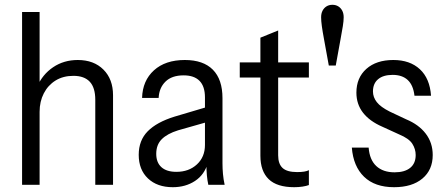

<svg xmlns="http://www.w3.org/2000/svg" viewBox="-20 -770 1850 800"><path d="M72 0V-720H145V0ZM377 0V-354Q377 -405 354 -429.5Q331 -454 286 -454Q243 -454 211.5 -434.5Q180 -415 162.5 -381Q145 -347 145 -304L135 -409Q157 -460 201.5 -490Q246 -520 304 -520Q371 -520 411 -480Q451 -440 451 -373V0Z M848 0Q844 -18 842 -39.5Q840 -61 840 -90H834V-364Q834 -410 811.5 -433Q789 -456 745 -456Q696 -456 669.5 -430Q643 -404 641 -362H572Q574 -434 621.5 -477Q669 -520 750 -520Q827 -520 867 -479.5Q907 -439 907 -361V-90Q907 -68 909 -45.5Q911 -23 916 0ZM700 10Q635 10 596.5 -26.5Q558 -63 558 -125Q558 -185 595.5 -223Q633 -261 707 -284L852 -327V-264L722 -227Q677 -213 654 -190Q631 -167 631 -129Q631 -93 652.5 -73.5Q674 -54 715 -54Q767 -54 800.5 -85Q834 -116 834 -166L846 -91Q832 -42 792.5 -16Q753 10 700 10Z M1206 10Q1134 10 1099.5 -23.5Q1065 -57 1065 -121V-613L1139 -643V-123Q1139 -87 1157.5 -70Q1176 -53 1218 -53Q1235 -53 1247.5 -55Q1260 -57 1267 -61V1Q1257 5 1240.5 7.5Q1224 10 1206 10ZM979 -447V-510H1267V-447Z M1350 -497 1330 -607Q1324 -639 1321 -661Q1318 -683 1318 -698Q1318 -714 1324 -725.5Q1330 -737 1340.5 -743.5Q1351 -750 1365 -750Q1379 -750 1389.5 -743.5Q1400 -737 1406 -725.5Q1412 -714 1412 -698Q1412 -683 1408.5 -661Q1405 -639 1399 -607L1379 -497Z M1622 10Q1542 10 1497 -33.5Q1452 -77 1446 -155H1516Q1520 -104 1548 -78Q1576 -52 1624 -52Q1666 -52 1689 -70.5Q1712 -89 1712 -124Q1712 -149 1698 -171Q1684 -193 1643 -210L1573 -242Q1520 -265 1492.5 -300.5Q1465 -336 1465 -384Q1465 -446 1506.5 -483Q1548 -520 1619 -520Q1688 -520 1729.5 -481.5Q1771 -443 1776 -371H1707Q1702 -415 1679 -436.5Q1656 -458 1616 -458Q1577 -458 1555.5 -440Q1534 -422 1534 -389Q1534 -365 1550 -344.5Q1566 -324 1604 -305L1672 -273Q1725 -251 1754 -213Q1783 -175 1783 -124Q1783 -62 1740 -26Q1697 10 1622 10Z"/></svg>

Font: Instrument Sans SemiCondensed
Style: Regular
Weight: 400
Width: 4
Designer: Rodrigo Fuenzalida
Foundry: fragTYPE
Version: Version 1.000;gftools[0.9.28]